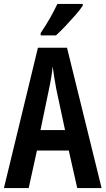

<svg xmlns="http://www.w3.org/2000/svg" viewBox="-20 -957 537 977"><path d="M373 0 330 -191H168L126 0H0L173 -714H321L497 0ZM267 -501Q261 -533 256 -563.5Q251 -594 248 -619Q243 -566 229 -502L186 -295H311ZM401 -928Q388 -908 364 -880.5Q340 -853 313.5 -825Q287 -797 265 -777H187V-789Q214 -829 235 -866Q256 -903 272 -937H401Z"/></svg>

Font: Noto Sans Devanagari UI ExtraCondensed SemiBold
Style: Regular
Weight: 600
Width: 2
Designer: Jelle Bosma - Monotype Design Team
Foundry: Monotype Imaging Inc.
Version: Version 2.004; ttfautohint (v1.8.4.7-5d5b)